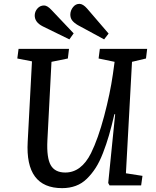

<svg xmlns="http://www.w3.org/2000/svg" viewBox="-20 -951 801 985"><path d="M514.2 -749 379.9 -821.8Q359.9 -833.5 350.1 -846.4Q340.3 -859.4 340.8 -877.9Q341.8 -898.4 355 -914.8Q368.2 -931.2 387.2 -931.2Q405.8 -931.2 426.8 -907.2L537.1 -778.8ZM335.9 -749 199.2 -815.9Q156.7 -837.4 158.2 -874Q159.2 -893.1 172.6 -908Q186 -922.9 206.1 -922.9Q222.7 -922.9 244.1 -899.9L357.9 -779.8ZM626 -62 710.9 -48.8 704.1 0H542L535.2 -12.2L570.8 -365.2H566.9Q552.7 -303.7 539.3 -257.6Q525.9 -211.4 508.3 -166Q490.7 -120.6 470.7 -89.6Q450.7 -58.6 425.5 -33.9Q400.4 -9.3 368.7 2.4Q336.9 14.2 298.8 14.2Q108.4 14.2 122.1 -224.1L144 -636.2L68.8 -650.9L75.2 -700.2H334L328.1 -650.9L244.1 -633.8L223.1 -230Q218.8 -141.6 240.2 -103.8Q261.7 -65.9 314.9 -65.9Q397 -65.9 446.8 -165Q483.4 -239.3 514.2 -355Q544.9 -470.7 559.1 -569.8L567.9 -633.8L485.8 -650.9L492.2 -700.2H734.9L729 -650.9L657.2 -633.8Z"/></svg>

Font: Literata Book Medium
Style: Italic
Weight: 500
Italic angle: -3°
Designer: Latin by Veronika Burian and Jose Scaglione. Greek by Irene Vlachou. Cyrillic by Vera Evstafieva
Foundry: TypeTogether
Version: Version 1.003;PS 001.003;hotconv 1.0.88;makeotf.lib2.5.64775